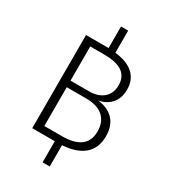

<svg xmlns="http://www.w3.org/2000/svg" viewBox="-231 -928 1046 1187"><g transform="rotate(30 292.5 -334.0)"><path d="M531 -184C531 -299 458 -343 379 -352C448 -365 500 -413 500 -499C500 -595 436 -648 323 -661V-819H272V-665H259H111V0H272V151H323V-1C452 -9 531 -67 531 -184ZM266 -617C377 -617 441 -584 441 -495C441 -417 384 -373 303 -373H169V-617ZM293 -49H169V-326H310C400 -326 471 -285 471 -184C471 -85 400 -49 293 -49Z"/></g></svg>

Font: FiraGO Light
Style: Regular
Weight: 300
Designer: bBox Type
Foundry: bBox Type GmbH
Version: Version 1.001;PS 001.001;hotconv 1.0.88;makeotf.lib2.5.64775